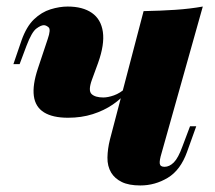

<svg xmlns="http://www.w3.org/2000/svg" viewBox="-20 -553 656 587"><path d="M370 -275Q352 -252 325 -233.5Q298 -215 263.5 -204Q229 -193 188 -193Q141 -193 114.5 -209.5Q88 -226 83.5 -259.5Q79 -293 96 -344L126 -434Q136 -463 128.5 -469.5Q121 -476 114 -476Q105 -476 91 -465.5Q77 -455 61 -413L40 -357H21L46 -430Q61 -472 84 -494Q107 -516 134.5 -524.5Q162 -533 187 -533Q233 -533 261 -513.5Q289 -494 294.5 -455.5Q300 -417 280 -361L261 -309Q249 -276 260 -265.5Q271 -255 296 -255Q310 -255 328.5 -261.5Q347 -268 366 -285ZM474 -85Q467 -62 468.5 -52.5Q470 -43 483 -43Q498 -43 511.5 -56.5Q525 -70 538 -106L561 -167H580L552 -89Q532 -33 493 -9.5Q454 14 409 14Q374 14 352.5 3.5Q331 -7 320 -25Q308 -45 308.5 -71.5Q309 -98 316 -126L419 -519Q471 -520 516 -523Q561 -526 600 -533Z"/></svg>

Font: Playfair Display Black
Style: Italic
Weight: 900
Italic angle: -14°
Designer: Claus Eggers Sørensen
Foundry: Claus Eggers Sørensen
Version: Version 1.203